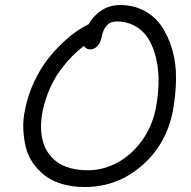

<svg xmlns="http://www.w3.org/2000/svg" viewBox="-20 -751 756 761"><path d="M315.9 -9.8Q266.6 -9.8 226.3 -21.7Q186 -33.7 158.2 -54.9Q130.4 -76.2 110.4 -105.2Q90.3 -134.3 82 -168.7Q73.7 -203.1 72.3 -241.7Q70.8 -280.3 80.1 -319.8Q90.8 -374.5 114.5 -425Q138.2 -475.6 165.8 -512Q193.4 -548.3 225.3 -578.6Q257.3 -608.9 283.2 -626.7Q309.1 -644.5 331.1 -654.8Q350.6 -689.5 382.8 -710.2Q415 -731 457 -731Q509.3 -731 551.5 -708.5Q593.8 -686 620.4 -647Q647 -607.9 662.6 -554.7Q678.2 -501.5 677.7 -439.7Q677.2 -377.9 665 -310.1Q638.7 -177.7 541.5 -93.8Q444.3 -9.8 315.9 -9.8ZM148.9 -310.1Q142.6 -279.3 142.6 -250.7Q142.6 -222.2 148.7 -195.8Q154.8 -169.4 169.2 -147.7Q183.6 -126 204.8 -109.9Q226.1 -93.8 257.8 -85Q289.6 -76.2 329.1 -76.2Q388.2 -76.2 443.6 -105.5Q499 -134.8 540.8 -191.2Q582.5 -247.6 597.2 -319.8Q607.4 -372.1 608.4 -421.9Q609.4 -471.7 599.6 -516.1Q589.8 -560.5 570.3 -593.8Q550.8 -627 517.6 -646.5Q484.4 -666 440.9 -666Q394 -666 381.8 -600.1Q377.4 -579.1 365 -567.1Q352.5 -555.2 337.9 -555.2Q321.3 -555.2 313 -568.8Q289.1 -551.3 266.1 -528.1Q243.2 -504.9 219.5 -473.1Q195.8 -441.4 177.2 -399.2Q158.7 -356.9 148.9 -310.1Z"/></svg>

Font: Shantell Sans Bouncy
Style: Italic
Weight: 300
Italic angle: -11.31°
Designer: Stephen Nixon, Anya Danilova, Shantell Martin
Foundry: Arrow Type
Version: Version 1.006;[9816181b4]